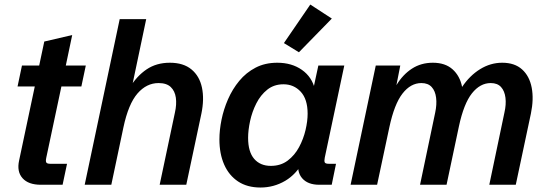

<svg xmlns="http://www.w3.org/2000/svg" viewBox="-20 -817 2415 849"><path d="M160.6 0Q105.5 0 79.6 -29.1Q53.7 -58.1 64.5 -107.4L133.8 -434.6H57.6L77.1 -527.3H153.3L175.8 -633.3L299.3 -662.1L271 -527.3H359.4L339.8 -434.6H251.5L184.6 -119.6Q181.2 -104 184.8 -98.4Q188.5 -92.8 202.1 -92.8H276.4L256.8 0Z M354.5 0 509.3 -732.4H626.5L558.1 -407.7L553.7 -429.7Q585 -481 628.4 -510.3Q671.9 -539.6 731 -539.6Q791 -539.6 826.7 -510Q862.3 -480.5 873 -429.7Q883.8 -378.9 870.6 -314.9L803.7 0H686L753.4 -318.8Q761.7 -355.5 757.6 -385Q753.4 -414.6 735.1 -432.1Q716.8 -449.7 681.2 -449.7Q627.9 -449.7 587.9 -403.6Q547.9 -357.4 525.9 -254.4L472.2 0Z M1131.8 12.2Q1073.2 12.2 1032.7 -14.6Q992.2 -41.5 971.2 -89.4Q950.2 -137.2 950.2 -200.7Q950.2 -241.2 959.5 -287.4Q968.8 -333.5 988.3 -378.2Q1007.8 -422.9 1038.1 -459.5Q1068.4 -496.1 1110.1 -517.8Q1151.9 -539.6 1206.1 -539.6Q1270 -539.6 1314.9 -508.1Q1359.9 -476.6 1373 -420.9L1363.3 -414.1L1387.7 -527.3H1502.4L1416 -119.6Q1413.1 -105 1416 -98.9Q1418.9 -92.8 1433.6 -92.8H1465.8L1446.8 0H1391.6Q1340.8 0 1315.9 -29.1Q1291 -58.1 1301.3 -107.4L1305.7 -127.9L1325.7 -110.4Q1292 -47.4 1241.5 -17.6Q1190.9 12.2 1131.8 12.2ZM1177.7 -83.5Q1221.2 -83.5 1252.2 -106.9Q1283.2 -130.4 1302.5 -166.5Q1321.8 -202.6 1331.1 -242.2Q1340.3 -281.7 1340.3 -314Q1340.3 -378.4 1309.8 -411.4Q1279.3 -444.3 1233.4 -444.3Q1191.9 -444.3 1162.1 -420.7Q1132.3 -397 1113.5 -359.9Q1094.7 -322.8 1085.9 -282Q1077.1 -241.2 1077.1 -207.5Q1077.1 -145.5 1104 -114.5Q1130.9 -83.5 1177.7 -83.5ZM1301.8 -585.9 1235.4 -626.5 1352.1 -796.9 1447.3 -734.9Z M1530.3 0 1641.6 -527.3H1750L1732.9 -440.4Q1761.2 -487.3 1801.5 -513.4Q1841.8 -539.6 1894 -539.6Q1948.7 -539.6 1981.2 -510.5Q2013.7 -481.4 2023.4 -432.6Q2057.1 -482.9 2103 -511.2Q2148.9 -539.6 2200.7 -539.6Q2255.9 -539.6 2288.6 -510Q2321.3 -480.5 2331.1 -429.4Q2340.8 -378.4 2327.6 -314.9L2260.7 0H2143.6L2210.4 -318.8Q2218.8 -355 2215.1 -384.8Q2211.4 -414.6 2195.6 -432.1Q2179.7 -449.7 2149.9 -449.7Q2103 -449.7 2066.9 -404.3Q2030.8 -358.9 2009.3 -258.3L1954.6 0H1837.4L1904.3 -318.8Q1912.1 -355 1908.4 -384.8Q1904.8 -414.6 1888.9 -432.1Q1873 -449.7 1843.3 -449.7Q1795.9 -449.7 1759.8 -403.3Q1723.6 -356.9 1701.7 -254.4L1647.5 0Z"/></svg>

Font: Schibsted Grotesk SemiBold
Style: Italic
Weight: 600
Italic angle: -12°
Designer: Bakken & Baeck AS, Henrik Kongsvoll
Foundry: Schibsted ASA
Version: Version 1.100;gftools[0.9.25]